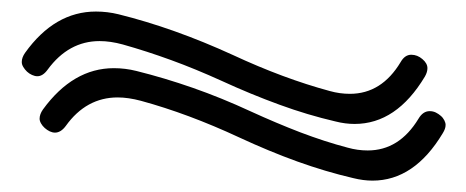

<svg xmlns="http://www.w3.org/2000/svg" viewBox="-20 -464 815 336"><path d="M63.5 -342.3C87.9 -375.5 118.2 -392.1 154.3 -392.1C167 -392.1 180.5 -390.1 194.8 -386.2C222.5 -378.4 250.7 -369.3 279.3 -358.9C307.9 -348.5 337.2 -336.4 367.2 -322.8C402 -306.8 436 -292.8 469 -280.8C502 -268.7 534.7 -259 566.9 -251.5C578.6 -248.5 589.8 -247.1 600.6 -247.1C649.4 -247.1 690.4 -274.7 723.6 -330.1C726.6 -335.3 728 -340.2 728 -344.7C728 -350.3 725.1 -355.6 719.2 -360.6C713.4 -365.6 706.9 -368.2 699.7 -368.2C692.2 -368.2 686 -363.9 681.2 -355.5C659 -318.4 629.4 -299.8 592.3 -299.8C580.6 -299.8 568.8 -301.4 557.1 -304.7C503.1 -319.3 446.6 -340.3 387.7 -367.7C318.7 -399.3 252 -423 187.5 -439C174.5 -442.2 161.3 -443.8 147.9 -443.8C99.8 -443.8 58.4 -419.8 23.9 -371.6C20 -366 18.1 -360.7 18.1 -355.5C18.1 -352.5 19 -349.6 20.8 -346.7C22.5 -343.8 24.7 -341.1 27.3 -338.6C29.9 -336.2 32.9 -334.2 36.1 -332.8C39.4 -331.3 42.5 -330.6 45.4 -330.6C51.9 -330.6 57.9 -334.5 63.5 -342.3ZM95.2 -243.7C119 -276.9 149.3 -293.5 186 -293.5C198.4 -293.5 211.9 -291.5 226.6 -287.6C281.6 -272.6 338.9 -251.3 398.4 -223.6C433.3 -207.4 467.2 -193.3 500.2 -181.4C533.3 -169.5 565.9 -159.8 598.1 -152.3C609.9 -149.4 621.1 -147.9 631.8 -147.9C680.7 -147.9 721.7 -175.6 754.9 -231C756.5 -233.6 757.7 -236 758.5 -238.3C759.4 -240.6 759.8 -243 759.8 -245.6C759.8 -247.9 759 -250.5 757.6 -253.4C756.1 -256.3 754.1 -259 751.5 -261.2C748.9 -263.5 745.9 -265.5 742.7 -267.1C739.4 -268.7 735.8 -269.5 731.9 -269.5C724.1 -269.5 717.6 -265.1 712.4 -256.3C689.9 -219.2 660.3 -200.7 623.5 -200.7C611.8 -200.7 600.1 -202.3 588.4 -205.6C561.4 -212.7 533.8 -221.7 505.6 -232.4C477.5 -243.2 448.6 -255.4 418.9 -269C384.4 -285 350.6 -298.7 317.4 -310.3C284.2 -321.9 251.3 -331.7 218.8 -339.8C205.7 -343.1 192.5 -344.7 179.2 -344.7C131.7 -344.7 90.3 -320.6 55.2 -272.5C51.3 -266.9 49.3 -261.6 49.3 -256.3C49.3 -253.7 50.1 -251 51.8 -248C53.4 -245.1 55.6 -242.4 58.3 -240C61.1 -237.5 64 -235.6 67.1 -234.1C70.2 -232.7 73.2 -231.9 76.2 -231.9C83 -231.9 89.4 -235.8 95.2 -243.7Z"/></svg>

Font: Nathan
Style: Regular
Weight: 400
Designer: Peter Wiegel
Foundry: Peter Wiegel
Version: Version 1.001 2009